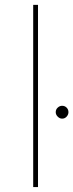

<svg xmlns="http://www.w3.org/2000/svg" viewBox="-20 -762 299 782"><path d="M115.2 0V-742.2H134.8V0ZM258.8 -305.2Q258.8 -295.4 251.5 -287.1Q244.1 -278.8 232.9 -278.8Q223.1 -278.8 215.1 -286.9Q207 -294.9 207 -305.2Q207 -316.4 215.1 -323.7Q223.1 -331.1 232.9 -331.1Q244.1 -331.1 251.5 -323.5Q258.8 -315.9 258.8 -305.2Z"/></svg>

Font: Montserrat
Style: Thin
Weight: 250
Designer: Julieta Ulanovsky
Foundry: Julieta Ulanovsky
Version: Version 1.000;PS 002.000;hotconv 1.0.70;makeotf.lib2.5.58329